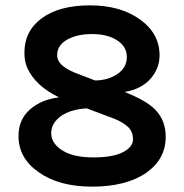

<svg xmlns="http://www.w3.org/2000/svg" viewBox="-20 -682 687 716"><path d="M49 -175Q49 -236 91.5 -273.5Q134 -311 200 -319Q113 -361 82 -428Q71 -453 71 -485Q71 -567 136.5 -614.5Q202 -662 315.5 -662Q429 -662 502 -609.5Q575 -557 575 -476Q575 -427 541.5 -388.5Q508 -350 445 -339Q528 -306 560 -272Q598 -232 598 -172Q598 -89 526 -38Q451 14 323 14Q200 14 124 -40Q49 -92 49 -175ZM216 -119Q256 -95 328.5 -95Q401 -95 438.5 -114.5Q476 -134 476 -162.5Q476 -191 457.5 -208.5Q439 -226 407 -239L303 -278Q212 -272 180 -220Q171 -205 171 -185Q171 -165 183 -148Q195 -131 216 -119ZM259 -411 334 -382Q382 -382 418 -406Q453 -430 453 -469Q453 -508 417 -531.5Q381 -555 323 -555Q267 -555 230 -534Q193 -513 193 -475.5Q193 -438 259 -411Z"/></svg>

Font: Karmilla
Style: Bold
Weight: 700
Designer: Jonathan Pinhorn
Version: Version 1.000